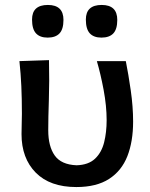

<svg xmlns="http://www.w3.org/2000/svg" viewBox="-20 -744 608 776"><path d="M288.5 12Q182 12 124.5 -46.2Q67 -104.5 67 -202Q67 -226.5 67.8 -246Q68.5 -265.5 68.5 -284Q68.5 -346.5 66.2 -396Q64 -445.5 58.5 -497L178 -501Q180 -414 177.5 -341.2Q175 -268.5 175 -217.5Q175 -152.5 201.2 -115.5Q227.5 -78.5 289.5 -76Q337.5 -77.5 364 -102.5Q390.5 -127.5 400.8 -168.5Q411 -209.5 411 -258.5Q411 -315.5 398.8 -380.8Q386.5 -446 371.5 -497H488.5Q499 -444.5 508.5 -378.5Q518 -312.5 518 -252.5Q518 -172 494.8 -112.8Q471.5 -53.5 420.8 -20.8Q370 12 288.5 12ZM390 -592Q359 -592 343 -609.2Q327 -626.5 327 -665Q327 -724 391 -724Q454 -724 454 -663.5Q454 -626 438 -609Q422 -592 390 -592ZM172.5 -592Q141.5 -592 125.5 -609.2Q109.5 -626.5 109.5 -665Q109.5 -724 173.5 -724Q236.5 -724 236.5 -663.5Q236.5 -626 220.5 -609Q204.5 -592 172.5 -592Z"/></svg>

Font: Commissioner Flair Medium
Style: Regular
Weight: 500
Designer: Kostas Bartsokas
Foundry: Kostas Bartsokas
Version: Version 1.000; ttfautohint (v1.8.3)